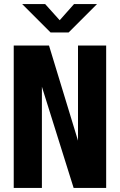

<svg xmlns="http://www.w3.org/2000/svg" viewBox="-20 -924 590 944"><path d="M47.5 0V-700H221L363.5 -232.5V-700H502V0H342L186 -497.5V0ZM89 -904H202L273.5 -824.5L344 -904H457L317.5 -764.5H228.5Z"/></svg>

Font: Trispace SemiCondensed SemiBold
Style: Regular
Weight: 600
Width: 4
Designer: Tyler Finck
Foundry: Etcetera Type Company
Version: Version 1.210; ttfautohint (v1.8.3)